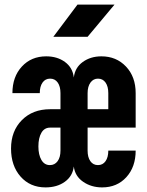

<svg xmlns="http://www.w3.org/2000/svg" viewBox="-20 -805 640 835"><path d="M178 10Q111 10 69.5 -37Q28 -84 28 -159Q28 -235 75 -282.5Q122 -330 198 -330H243V-400Q243 -429 231 -446Q219 -463 198 -463Q177 -463 165 -446Q153 -429 153 -400H34Q34 -471 75 -515.5Q116 -560 181 -560Q229 -560 262.5 -535.5Q296 -511 301 -468Q306 -511 340 -535.5Q374 -560 421 -560Q486 -560 528 -515.5Q570 -471 570 -400V-250H361V-150Q361 -121 373 -104Q385 -87 406 -87Q427 -87 439 -104Q451 -121 451 -150H570Q570 -79 529.5 -34.5Q489 10 424 10Q377 10 341.5 -14.5Q306 -39 301 -81Q296 -39 262 -14.5Q228 10 178 10ZM361 -330H451V-400Q451 -429 439 -446Q427 -463 406 -463Q386 -463 373.5 -446Q361 -429 361 -400ZM197 -87Q218 -87 230.5 -104Q243 -121 243 -150V-250H198Q173 -250 160 -227.5Q147 -205 147 -168Q147 -132 160 -109.5Q173 -87 197 -87ZM212 -645 317 -785H478L361 -645Z"/></svg>

Font: JetBrains Mono NL ExtraBold
Style: Regular
Weight: 800
Designer: Philipp Nurullin, Konstantin Bulenkov
Foundry: JetBrains
Version: Version 2.304; ttfautohint (v1.8.4.7-5d5b)